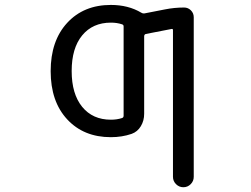

<svg xmlns="http://www.w3.org/2000/svg" viewBox="-20 -578 1040 794"><path d="M438.5 -83Q463.9 -83 484.4 -89.8Q491.2 -91.8 491.2 -99.6V-468.8Q491.2 -475.6 484.4 -477.5Q463.9 -484.4 438.5 -484.4Q363.3 -484.4 319.8 -431.6Q276.4 -378.9 276.4 -284.2Q276.4 -189.5 319.8 -136.2Q363.3 -83 438.5 -83ZM662.1 -539.1Q701.2 -546.9 741.2 -546.9Q757.8 -546.9 769.5 -535.2Q781.2 -523.4 781.2 -506.8V153.3Q781.2 170.9 768.6 183.6Q755.9 196.3 738.3 196.3Q720.7 196.3 708 183.6Q695.3 170.9 695.3 153.3V-453.1Q695.3 -460 688.5 -458L583 -437.5Q576.2 -435.5 576.2 -427.7V-107.4Q576.2 -79.1 562.5 -56.2Q548.8 -33.2 524.4 -24.4Q484.4 -10.7 438.5 -10.7Q326.2 -10.7 257.8 -84.5Q189.5 -158.2 189.5 -283.7Q189.5 -409.2 257.8 -483.4Q326.2 -557.6 438.5 -557.6Q510.7 -557.6 564.5 -525.4Q570.3 -521.5 577.1 -522.5Z"/></svg>

Font: Rounded Mgen+ 2m regular
Style: Regular
Weight: 400
Designer: [Source Han Sans]
Ryoko NISHIZUKA  (kana & ideographs); Paul D. Hunt (Latin, Greek & Cyrillic); Wenlong ZHANG  (bopomofo
Version: Version 1.059.20150602